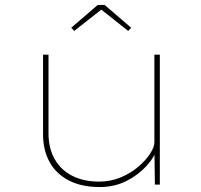

<svg xmlns="http://www.w3.org/2000/svg" viewBox="-20 -746 814 776"><path d="M383 10Q310 10 258.5 -16.5Q207 -43 180.5 -91Q154 -139 154 -203V-525H176V-208Q176 -146 201.5 -102Q227 -58 273 -35Q319 -12 380 -12Q428 -12 469 -29.5Q510 -47 540 -73Q570 -99 587 -125.5Q604 -152 604 -170V-525H626V0H606L604 -147L616 -150Q605 -111 571.5 -74.5Q538 -38 490 -14Q442 10 383 10ZM280 -621 268 -634 375 -726H403L510 -634L498 -621L382 -713H397Z"/></svg>

Font: Lexend Mega Thin
Style: Regular
Weight: 250
Version: Version 1.007